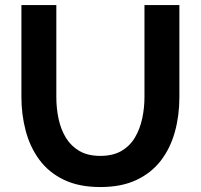

<svg xmlns="http://www.w3.org/2000/svg" viewBox="-20 -730 790 755"><path d="M374.8 5.5Q289.8 5.5 230.5 -23.4Q171.1 -52.2 134.6 -102Q98 -151.8 81.1 -215.6Q64.2 -279.4 64.2 -348.3V-710H201.5V-348.3Q201.5 -304 210.4 -262.4Q219.4 -220.7 239.3 -188.1Q259.3 -155.4 292.4 -136.2Q325.5 -117 374.3 -117Q424.1 -117 457.5 -136.5Q490.8 -155.9 510.5 -189.1Q530.2 -222.3 539.1 -263.6Q548.1 -305 548.1 -348.3V-710H685.4V-348.3Q685.4 -275.4 667.6 -211.1Q649.7 -146.8 612.4 -98.3Q575 -49.7 516.1 -22.1Q457.3 5.5 374.8 5.5Z"/></svg>

Font: Raleway Thin
Style: Regular
Weight: 100
Designer: Matt McInerney, Pablo Impallari, Rodrigo Fuenzalida
Foundry: Matt McInerney, Pablo Impallari, Rodrigo Fuenzalida
Version: Version 4.026